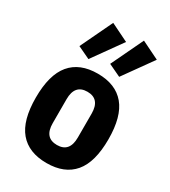

<svg xmlns="http://www.w3.org/2000/svg" viewBox="-199 -911 907 1022"><g transform="rotate(30 254.0 -400.0)"><path d="M254 12Q144 12 87.5 -55Q31 -122 31 -262Q31 -402 87.5 -469.5Q144 -537 254 -537Q364 -537 420.5 -469.5Q477 -402 477 -262Q477 -122 420.5 -55Q364 12 254 12ZM254 -99Q331 -99 331 -189V-336Q331 -426 254 -426Q177 -426 177 -336V-189Q177 -99 254 -99ZM171 -579 95 -615 189 -812 299 -758ZM360 -579 284 -615 378 -812 488 -758Z"/></g></svg>

Font: IBM Plex Sans Cond
Style: Bold
Weight: 700
Width: 3
Designer: Mike Abbink, Paul van der Laan, Pieter van Rosmalen
Foundry: Bold Monday
Version: Version 1.3